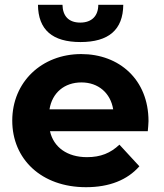

<svg xmlns="http://www.w3.org/2000/svg" viewBox="-20 -771 683 799"><path d="M315 -596C432 -596 492 -647 493 -751H389C389 -705 362 -677 314 -677C265 -677 241 -705 240 -751H138C139 -647 198 -596 315 -596ZM598 -267C598 -440 476 -546 318 -546C154 -546 31 -430 31 -269C31 -109 152 8 338 8C435 8 510 -22 560 -79L477 -169C440 -134 399 -117 342 -117C260 -117 203 -158 188 -225H595C596 -238 598 -255 598 -267ZM319 -428C389 -428 440 -384 451 -316H186C197 -385 248 -428 319 -428Z"/></svg>

Font: AWKNG-Font
Style: Bold
Weight: 700
Designer: Awakening Church
Foundry: Awakening Church
Version: Version 1.700;PS 001.700;hotconv 1.0.88;makeotf.lib2.5.64775